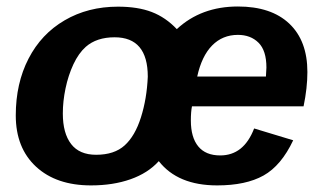

<svg xmlns="http://www.w3.org/2000/svg" viewBox="-20 -558 984 588"><path d="M567.9 -232.4Q564.5 -215.3 564.5 -189Q564.5 -137.2 587.2 -109.6Q609.9 -82 654.3 -82Q690.4 -82 716.3 -102.5Q742.2 -123 758.3 -164.6L877.9 -128.4Q841.3 -50.8 787.1 -20.5Q732.9 9.8 645 9.8Q524.4 9.8 466.3 -64.5Q433.1 -27.8 379.6 -9Q326.2 9.8 258.8 9.8Q152.3 9.8 90.3 -47.6Q28.3 -105 28.3 -204.6Q28.3 -302.7 67.4 -378.4Q106.4 -454.1 178 -495.8Q249.5 -537.6 341.3 -537.6Q402.3 -537.6 444.8 -521.2Q487.3 -504.9 521.5 -468.8Q558.6 -503.4 605.5 -520.8Q652.3 -538.1 708.5 -538.1Q810.5 -538.1 866 -485.6Q921.4 -433.1 921.4 -337.4Q921.4 -289.1 909.7 -232.4ZM432.6 -323.2Q432.6 -443.8 331.1 -443.8Q275.9 -443.8 242.7 -414.6Q220.7 -395 204.8 -361.1Q189 -327.1 180.7 -287.4Q172.4 -247.6 172.4 -210.4Q172.4 -149.9 197.8 -116.9Q223.1 -84 274.4 -84Q330.1 -84 361.8 -112.8Q393.6 -141.6 411.6 -198.5Q429.7 -255.4 432.6 -323.2ZM584 -323.7H794.4L795.9 -351.1Q795.9 -403.3 771.7 -427.2Q747.6 -451.2 708.5 -451.2Q661.6 -451.2 629.6 -418.7Q597.7 -386.2 584 -323.7Z"/></svg>

Font: Arimo
Style: Italic
Weight: 400
Italic angle: -12°
Designer: Steve Matteson
Foundry: Monotype Imaging Inc.
Version: Version 1.33